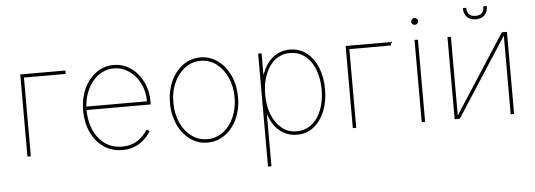

<svg xmlns="http://www.w3.org/2000/svg" viewBox="-56 -896 3537 1270"><g transform="rotate(-5 1712.5 -261.0)"><path d="M119.3 0H96.6V-545.5H396.3V-522.7H119.3Z M490.1 0ZM727.3 11.4Q689.6 11.4 657.8 1.2Q626.1 -8.9 600 -27.3Q573.9 -45.8 553.6 -71.2Q533.4 -96.6 519.5 -127.1Q490.1 -191.4 490.1 -271.3Q490.1 -313.2 498.2 -350.3Q506.4 -387.4 521 -418.5Q535.5 -449.6 555.8 -474.3Q576 -498.9 600.5 -516.7Q651.6 -554 715.9 -554Q749.3 -554 778.4 -544.4Q807.5 -534.8 832 -517.6Q856.5 -500.4 876.1 -476.6Q895.6 -452.8 909.8 -424.7Q938.9 -366.5 938.9 -295.5V-272.7H512.8Q512.8 -204.2 536.9 -144.5Q560.7 -85.9 611.2 -47.2Q658.7 -11.4 727.3 -11.4Q777.3 -11.4 811.8 -29.1Q829.2 -38 842.9 -48.3Q856.5 -58.6 866.8 -70Q887.4 -92.7 897.7 -109.4L916.2 -96.6Q910.2 -86.6 901.1 -74.8Q892 -62.9 880 -50.8Q867.9 -38.7 852.5 -27.3Q837 -16 818.2 -7.3Q799.4 1.4 776.6 6.6Q753.9 11.7 727.3 11.4ZM916.2 -295.5Q916.2 -362.2 888.8 -415.8Q861.5 -469.5 816.1 -500Q771 -531.2 715.9 -531.2Q674.7 -531.6 639.2 -513.5Q603.7 -495.4 576.9 -463.6Q550.1 -431.8 533.6 -388.7Q517 -345.5 513.5 -295.5Z M1066.4 0ZM1292.6 11.4Q1259.9 11.7 1230.3 2Q1200.6 -7.8 1175.6 -26.3Q1150.6 -44.7 1130.1 -70.7Q1109.7 -96.6 1095.7 -128Q1081.7 -159.4 1074 -195.8Q1066.4 -232.2 1066.8 -271.3Q1066.8 -313.6 1074.9 -350.7Q1083.1 -387.8 1097.7 -418.7Q1112.2 -449.6 1132.5 -474.4Q1152.7 -499.3 1177.2 -517Q1228.7 -554 1292.6 -554Q1326.3 -554 1355.8 -543.7Q1385.3 -533.4 1410 -515.1Q1434.7 -496.8 1454.5 -471.2Q1474.4 -445.7 1488.6 -415.5Q1518.5 -351.6 1518.5 -271.3Q1518.8 -230.1 1511 -193.2Q1503.2 -156.2 1488.5 -124.8Q1473.7 -93.4 1453.1 -68Q1432.5 -42.6 1407.1 -24.9Q1381.7 -7.1 1352.8 2.3Q1323.9 11.7 1292.6 11.4ZM1292.6 -11.4Q1322.1 -11 1348.7 -20.1Q1375.4 -29.1 1398.1 -46Q1420.8 -62.9 1438.9 -86.6Q1457 -110.4 1469.8 -139.6Q1482.6 -168.7 1489.3 -202.1Q1496.1 -235.4 1495.7 -271.3Q1495.7 -310 1488.5 -343.9Q1481.2 -377.8 1467.9 -406.4Q1454.5 -435 1436.3 -457.9Q1418 -480.8 1396.3 -497.2Q1350.5 -531.2 1292.6 -531.2Q1248.9 -532 1211.6 -511.7Q1174.4 -491.5 1147 -456.1Q1119.7 -420.8 1104.2 -373.2Q1088.8 -325.6 1089.5 -271.3Q1089.1 -233.7 1096.2 -199.6Q1103.3 -165.5 1116.5 -136.5Q1129.6 -107.6 1148.3 -84.2Q1166.9 -60.7 1189.5 -44.6Q1212 -28.4 1238.1 -19.7Q1264.2 -11 1292.6 -11.4Z M1676.1 0ZM1698.9 204.5H1676.1V-545.5H1698.9V-406.2H1701.7Q1712.4 -438.6 1729.6 -465.7Q1746.8 -492.9 1770.2 -512.6Q1793.7 -532.3 1822.8 -543.1Q1851.9 -554 1886.4 -554Q1920.1 -554 1948.5 -543.9Q1976.9 -533.7 2000 -515.4Q2023.1 -497.2 2040.8 -471.8Q2058.6 -446.4 2071 -415.8Q2096.6 -351.9 2096.6 -271.3Q2096.6 -190.3 2070.3 -126.4Q2044 -62.9 1997.2 -25.9Q1950.3 11.4 1886.4 11.4Q1852.6 11.4 1823.3 0.5Q1794 -10.3 1770.6 -29.7Q1747.2 -49 1729.6 -76.2Q1712 -103.3 1701.7 -136.4H1698.9ZM1886.4 -11.4Q1916.5 -11.4 1941.9 -20.8Q1967.3 -30.2 1988.1 -47.1Q2008.9 -63.9 2024.7 -87.4Q2040.5 -110.8 2051.1 -138.8Q2073.9 -197.1 2073.9 -271.3Q2073.9 -324.9 2061.4 -372.3Q2049 -419.7 2025 -455.1Q2001.1 -490.4 1966.1 -510.8Q1931.1 -531.2 1886.4 -531.2Q1855.8 -531.2 1830.4 -521.8Q1805 -512.4 1784.4 -495.6Q1763.8 -478.7 1748.2 -455.3Q1732.6 -431.8 1721.6 -404.1Q1698.9 -345.5 1698.9 -271.3Q1698.9 -198.5 1721.2 -139.6Q1744.3 -80.6 1786.9 -45.8Q1828.8 -11.4 1886.4 -11.4Z M2279.8 0H2257.1V-545.5H2556.8V-522.7H2279.8Z M2703.1 0ZM2737.2 0H2714.5V-545.5H2737.2ZM2725.9 -644.9Q2716.6 -644.9 2709.9 -651.6Q2703.1 -658.4 2703.1 -667.6Q2703.1 -676.8 2709.9 -683.6Q2716.6 -690.3 2725.9 -690.3Q2735.1 -690.3 2741.8 -683.6Q2748.6 -676.8 2748.6 -667.6Q2748.6 -658.4 2741.8 -651.6Q2735.1 -644.9 2725.9 -644.9Z M2933.2 0ZM3328.1 0H3305.4V-522.7L2967.3 0H2933.2V-545.5H2956V-22.7L3294 -545.5H3328.1ZM3130.7 -646.3Q3092.3 -646.3 3071.7 -668.1Q3051.1 -690 3051.1 -727.3H3073.9Q3073.9 -669 3130.7 -669Q3187.5 -669 3187.5 -727.3H3210.2Q3210.2 -690 3189.6 -668.1Q3169 -646.3 3130.7 -646.3Z"/></g></svg>

Font: Linik Sans Thin
Style: Regular
Weight: 100
Designer: Fonts by Rasmus Andersson / Changes by Cristiano Sobral with parts from Marc Monis
Foundry: rsms
Version: Version 3.020; ttfautohint (v1.6)